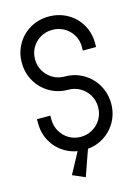

<svg xmlns="http://www.w3.org/2000/svg" viewBox="-130 -796 750 1028"><g transform="rotate(-15 244.5 -281.5)"><path d="M41.9 -185.7V-207.7H116.1V-186Q116.1 -149.7 133.4 -119.9Q150.7 -90.1 180 -72.8Q209.4 -55.5 244.2 -55.5Q280.4 -55.5 310.2 -72.7Q340.1 -89.9 357.6 -119.7Q375.1 -149.6 375.1 -185.7Q375.1 -222.3 357.6 -252.2Q340.1 -282.1 310.2 -299.4Q280.4 -316.7 244.2 -316.7Q188.1 -316.7 141.8 -343.7Q95.6 -370.6 68.7 -417.2Q41.7 -463.9 41.7 -520.8Q41.7 -577.2 68.7 -623.4Q95.7 -669.6 141.9 -696.1Q188.1 -722.5 244.2 -722.5Q301.1 -722.5 347.8 -696.1Q394.4 -669.6 421.1 -623.4Q447.8 -577.2 447.8 -520.8V-499.1H374.5V-520.5Q374.5 -555.7 357.1 -585.1Q339.7 -614.4 309.9 -631.6Q280.2 -648.7 244.5 -648.7Q208.6 -648.7 179 -631.6Q149.4 -614.4 132.1 -585.1Q114.8 -555.7 114.8 -520.5Q114.8 -484.1 132.1 -454.5Q149.4 -424.9 179 -407.4Q208.6 -390 244.5 -390Q300.7 -390 347 -363.1Q393.3 -336.1 420.4 -289.1Q447.5 -242.1 447.5 -185.5Q447.5 -129.3 420.4 -82.9Q393.3 -36.6 347 -9.9Q300.7 16.8 244.5 16.8Q188 16.8 141.9 -9.5Q95.7 -35.9 68.8 -81.9Q41.9 -127.9 41.9 -185.7ZM145.2 130.1 230.7 -28.3 275.7 -14.9 214 160Z"/></g></svg>

Font: Lineal Thin
Style: Regular
Weight: 200
Designer: Created by Frank Adebiaye with contributions from Anton Moglia & Ariel Martín Pérez
Created by Frank ADEBIAYE with FontF
Foundry: Velvetyne Type Foundry
Version: Version 2.000;Glyphs 3.2 (3227)